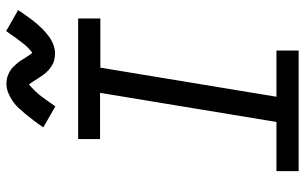

<svg xmlns="http://www.w3.org/2000/svg" viewBox="-208 -808 1015 640"><g transform="rotate(-90 300.0 -487.5)"><path d="M50 0V-74H214L311 -662H157V-735H559V-661H395L298 -74H452V0ZM266 -811 196 -851Q208 -869 219 -883.5Q230 -898 240 -910Q250 -922 259.5 -932.5Q269 -943 282.5 -952.5Q296 -962 311 -968Q326 -974 341 -974Q347 -974 352 -973.5Q357 -973 362 -971.5Q367 -970 372 -968Q377 -966 381.5 -963.5Q386 -961 390 -958Q394 -955 397 -952Q400 -949 404 -944.5Q408 -940 411.5 -936Q415 -932 417.5 -928Q420 -924 422.5 -920Q425 -916 427.5 -912Q430 -908 433 -903.5Q436 -899 439 -894.5Q442 -890 444 -888Q448 -890 454 -895.5Q460 -901 463.5 -904.5Q467 -908 470.5 -912Q474 -916 478 -921.5Q482 -927 486.5 -932.5Q491 -938 496 -945Q501 -952 506 -959.5Q511 -967 517 -975L587 -935Q575 -917 564.5 -902.5Q554 -888 544 -876Q534 -864 524 -854Q514 -844 501 -834Q488 -824 472.5 -818Q457 -812 442 -812Q436 -812 429.5 -813Q423 -814 417.5 -815.5Q412 -817 406.5 -820Q401 -823 396 -826.5Q391 -830 387 -833.5Q383 -837 378.5 -842Q374 -847 370.5 -852Q367 -857 364 -861.5Q361 -866 358 -870.5Q355 -875 351.5 -881Q348 -887 344.5 -891.5Q341 -896 339 -899Q336 -896 329.5 -890.5Q323 -885 320 -881.5Q317 -878 313 -874Q309 -870 305 -865Q301 -860 296.5 -854Q292 -848 287 -841Q282 -834 277 -826.5Q272 -819 266 -811Z"/></g></svg>

Font: Iosevka Slab Extended Oblique
Style: Regular
Weight: 400
Width: 7
Italic angle: -9°
Monospace: yes
Designer: Belleve Invis
Foundry: Belleve Invis
Version: Version 11.1.0; ttfautohint (v1.8.3)